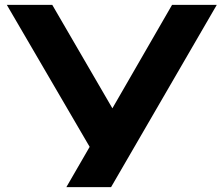

<svg xmlns="http://www.w3.org/2000/svg" viewBox="-20 -770 916 790"><path d="M253 0 382 -223H384L688 -750H872L437 0ZM382 -109 8 -750H195L499 -227Z"/></svg>

Font: Unbounded Medium
Style: Regular
Weight: 500
Designer: Luke Prowse, Jean-Baptiste Morizot, Fátima Lázaro, Florian Runge
Foundry: NaN
Version: Version 1.700